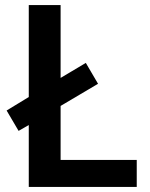

<svg xmlns="http://www.w3.org/2000/svg" viewBox="-20 -734 588 754"><path d="M93 0H517V-106H218V-318L365 -405L317 -487L218 -428V-714H93V-353L6 -300L53 -220L93 -243Z"/></svg>

Font: Noto Sans New Tai Lue Semibold
Style: Regular
Weight: 600
Designer: Monotype Design Team
Foundry: Monotype Imaging Inc.
Version: Version 2.004